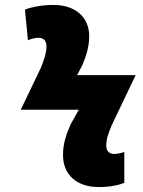

<svg xmlns="http://www.w3.org/2000/svg" viewBox="-20 -744 579 777"><path d="M380 13C428 13 464 4 483 -4V-129C471 -125 457 -121 442 -121C424 -121 410 -131 410 -155C410 -183 419 -205 432 -237L529 -440H292L313 -480C327 -513 341 -552 341 -598C341 -671 289 -724 196 -724C149 -724 106 -715 81 -705L93 -581C106 -587 121 -591 137 -591C155 -591 168 -581 168 -556C168 -526 156 -499 147 -473L64 -300H299L267 -243C251 -207 235 -168 235 -117C235 -36 291 13 380 13Z"/></svg>

Font: Noto Sans UI SemiCondensed Black
Style: Italic
Weight: 900
Width: 4
Italic angle: -372°
Designer: Monotype Design Team
Foundry: Monotype Imaging Inc.
Version: Version 1.901